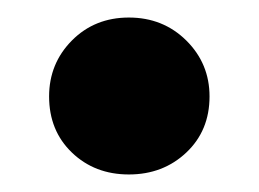

<svg xmlns="http://www.w3.org/2000/svg" viewBox="-20 -187 295 219"><path d="M127 12Q88 12 62 -13Q36 -38 36 -77Q36 -114.5 62 -140.8Q88 -167 127 -167Q166 -167 192.5 -140.8Q219 -114.5 219 -77Q219 -38 192.5 -13Q166 12 127 12Z"/></svg>

Font: Overpass Black
Style: Regular
Weight: 900
Designer: Delve Withrington, Dave Bailey, Thomas Jockin
Foundry: Delve Fonts LLC
Version: Version 4.000; ttfautohint (v1.8.3)